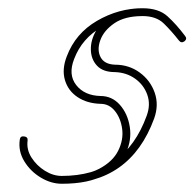

<svg xmlns="http://www.w3.org/2000/svg" viewBox="-20 -469 472 466"><path d="M335 -439Q335 -430 326 -430Q274 -430 226.5 -403Q179 -376 160 -326Q145 -288 165 -262.5Q185 -237 224 -236Q252 -236 271 -214.5Q290 -193 295 -161Q300 -129 285.5 -97.5Q271 -66 233.5 -44.5Q196 -23 130 -23Q121 -23 121 -33Q121 -42 130 -42Q188 -42 221 -59.5Q254 -77 267 -103.5Q280 -130 276.5 -156Q273 -182 259 -199.5Q245 -217 224 -217Q191 -218 168 -233.5Q145 -249 137.5 -275Q130 -301 142 -332Q163 -388 215.5 -418.5Q268 -449 326 -449Q335 -449 335 -439ZM428 -369Q420 -363 414 -371Q396 -394 377.5 -412Q359 -430 326 -430Q283 -430 257.5 -412.5Q232 -395 223.5 -371.5Q215 -348 224 -330.5Q233 -313 259 -312Q293 -312 319 -293Q345 -274 355.5 -244Q366 -214 354 -181Q296 -23 130 -23Q104 -23 79 -38Q54 -53 39 -77.5Q24 -102 28 -130Q29 -139 38 -138Q48 -137 47 -128Q44 -106 56.5 -86.5Q69 -67 89 -54.5Q109 -42 130 -42Q283 -42 336 -188Q346 -215 337.5 -239Q329 -263 308 -278Q287 -293 259 -294Q230 -294 215.5 -309.5Q201 -325 200.5 -348.5Q200 -372 213.5 -395Q227 -418 255 -433.5Q283 -449 326 -449Q365 -449 386.5 -429.5Q408 -410 429 -382Q435 -375 428 -369Z"/></svg>

Font: FRB American Cursive Guidelines Extralight
Style: Italic
Weight: 200
Italic angle: -25°
Version: Version 2.0;Modular Font Editor K font №1